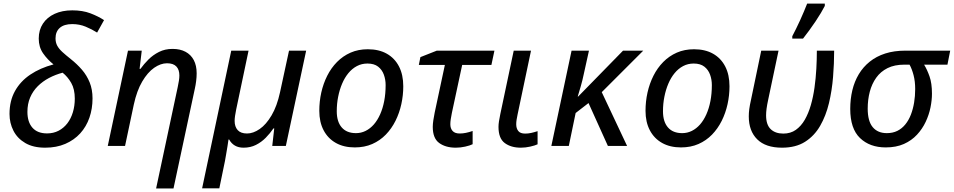

<svg xmlns="http://www.w3.org/2000/svg" viewBox="-20 -824 5385 1084"><path d="M234.9 9.8Q167.5 9.8 122.8 -16.4Q78.1 -42.5 55.9 -85.9Q33.7 -129.4 33.7 -180.7Q33.7 -254.4 64.5 -309.8Q95.2 -365.2 151.1 -402.8Q207 -440.4 282.2 -460.4Q247.6 -487.8 223.1 -523.2Q198.7 -558.6 198.7 -606Q198.7 -654.8 222.4 -690.7Q246.1 -726.6 288.8 -746.1Q331.5 -765.6 388.2 -765.6Q446.3 -765.6 490.5 -748.8Q534.7 -731.9 567.4 -710.4L528.3 -640.1Q499 -658.7 463.9 -673.3Q428.7 -688 387.7 -688Q341.8 -688 317.6 -666.7Q293.5 -645.5 293.5 -607.4Q293.5 -584 303.2 -565.9Q313 -547.9 332.3 -530.3Q351.6 -512.7 379.9 -490.2Q415 -462.4 442.6 -430.4Q470.2 -398.4 486.3 -358.6Q502.4 -318.8 502.4 -268.6Q502.4 -210.4 484.9 -159.7Q467.3 -108.9 432.9 -71Q398.4 -33.2 348.6 -11.7Q298.8 9.8 234.9 9.8ZM245.6 -70.8Q281.7 -70.8 310.8 -85.9Q339.8 -101.1 360.4 -127.9Q380.9 -154.8 391.6 -190.7Q402.3 -226.6 402.3 -267.1Q402.3 -320.8 382.1 -356Q361.8 -391.1 333.5 -413.6Q293 -402.8 256.8 -383.8Q220.7 -364.7 193.1 -337.2Q165.5 -309.6 150.1 -273.4Q134.8 -237.3 134.8 -192.4Q134.8 -135.3 163.1 -103Q191.4 -70.8 245.6 -70.8Z M861.3 240.2 983.4 -332.5Q987.8 -353 990.2 -368.9Q992.7 -384.8 992.7 -397.9Q992.7 -430.7 975.6 -448.7Q958.5 -466.8 922.9 -466.8Q887.2 -466.8 850.3 -441.2Q813.5 -415.5 783 -363.8Q752.4 -312 735.4 -233.4L686 0H588.4L702.6 -538.1H780.3L768.1 -435.1H772.9Q792.5 -462.4 818.1 -488Q843.8 -513.7 877.7 -530.8Q911.6 -547.9 954.1 -547.9Q997.1 -547.9 1027.3 -531.7Q1057.6 -515.6 1074 -484.9Q1090.3 -454.1 1090.3 -410.2Q1090.3 -388.7 1087.4 -366Q1084.5 -343.3 1080.1 -323.7L959.5 240.2Z M1121.1 239.3 1285.6 -538.1H1383.3L1313.5 -206.1Q1309.1 -185.1 1306.9 -168.9Q1304.7 -152.8 1304.7 -141.6Q1304.7 -108.4 1322 -89.4Q1339.4 -70.3 1374.5 -70.3Q1409.7 -70.3 1446.3 -95.7Q1482.9 -121.1 1513.4 -172.9Q1543.9 -224.6 1561 -303.2L1611.8 -538.1H1708.5L1593.8 0H1517.1L1528.3 -99.1H1523.9Q1504.9 -71.3 1480.5 -46.4Q1456.1 -21.5 1425 -5.9Q1394 9.8 1355 9.8Q1326.7 9.8 1306.4 -2Q1286.1 -13.7 1273.9 -36.1H1270Q1268.1 -21 1264.4 1.5Q1260.7 23.9 1256.8 46.6Q1252.9 69.3 1250 85.4L1218.3 239.3Z M1982.9 8.3Q1921.4 8.3 1876.5 -16.8Q1831.5 -42 1807.1 -88.4Q1782.7 -134.8 1782.7 -198.2Q1782.7 -251 1793.9 -301.5Q1805.2 -352.1 1827.4 -396.2Q1849.6 -440.4 1882.8 -474.1Q1916 -507.8 1959.5 -526.9Q2002.9 -545.9 2056.6 -545.9Q2119.1 -545.9 2163.8 -520.8Q2208.5 -495.6 2232.7 -448.7Q2256.8 -401.9 2256.8 -336.9Q2256.8 -285.6 2245.8 -235.8Q2234.9 -186 2212.9 -141.8Q2190.9 -97.7 2158.2 -64Q2125.5 -30.3 2081.8 -11Q2038.1 8.3 1982.9 8.3ZM1989.7 -72.3Q2018.6 -72.3 2044.2 -85Q2069.8 -97.7 2090.6 -121.3Q2111.3 -145 2126.2 -178.5Q2141.1 -211.9 2149.2 -253.7Q2157.2 -295.4 2157.2 -343.8Q2157.2 -374.5 2147.2 -402.3Q2137.2 -430.2 2114.7 -447.8Q2092.3 -465.3 2054.7 -465.3Q2022 -465.3 1994.9 -450.9Q1967.8 -436.5 1946.8 -410.9Q1925.8 -385.3 1911.4 -351.3Q1897 -317.4 1889.2 -277.8Q1881.3 -238.3 1881.3 -195.8Q1881.3 -136.7 1909.4 -104.5Q1937.5 -72.3 1989.7 -72.3Z M2553.2 9.8Q2496.1 9.8 2459.7 -16.6Q2423.3 -43 2423.3 -107.9Q2423.3 -123.5 2426.5 -145Q2429.7 -166.5 2434.1 -188L2491.7 -457.5H2344.7L2353.5 -501.5L2446.3 -538.1H2771.5L2754.4 -457.5H2589.4L2531.2 -186.5Q2527.3 -167.5 2524.9 -151.4Q2522.5 -135.3 2522.5 -122.6Q2522.5 -98.6 2535.4 -84.5Q2548.3 -70.3 2575.2 -70.3Q2593.3 -70.3 2610.8 -74Q2628.4 -77.6 2648.4 -84.5V-9.8Q2633.8 -2.4 2606.7 3.7Q2579.6 9.8 2553.2 9.8Z M2920.4 9.8Q2865.2 9.8 2829.8 -16.4Q2794.4 -42.5 2794.4 -107.9Q2794.4 -121.6 2797.1 -139.2Q2799.8 -156.7 2804.7 -180.2L2880.4 -538.1H2978L2901.9 -176.3Q2898.9 -162.1 2896.7 -148.4Q2894.5 -134.8 2894.5 -122.6Q2894.5 -99.1 2906 -84.5Q2917.5 -69.8 2944.8 -69.8Q2962.4 -69.8 2979 -73.5Q2995.6 -77.1 3015.1 -83.5V-9.3Q3000.5 -2.4 2973.6 3.7Q2946.8 9.8 2920.4 9.8Z M3092.8 0 3207 -538.1H3305.2L3275.9 -405.8Q3268.6 -370.1 3258.8 -336.4Q3249 -302.7 3241.7 -278.8H3244.1L3497.6 -538.1H3611.8L3377.4 -303.7L3520.5 0H3412.1L3302.7 -242.2L3230 -186L3191.4 0Z M3824.7 8.3Q3763.2 8.3 3718.3 -16.8Q3673.3 -42 3648.9 -88.4Q3624.5 -134.8 3624.5 -198.2Q3624.5 -251 3635.7 -301.5Q3647 -352.1 3669.2 -396.2Q3691.4 -440.4 3724.6 -474.1Q3757.8 -507.8 3801.3 -526.9Q3844.7 -545.9 3898.4 -545.9Q3960.9 -545.9 4005.6 -520.8Q4050.3 -495.6 4074.5 -448.7Q4098.6 -401.9 4098.6 -336.9Q4098.6 -285.6 4087.6 -235.8Q4076.7 -186 4054.7 -141.8Q4032.7 -97.7 4000 -64Q3967.3 -30.3 3923.6 -11Q3879.9 8.3 3824.7 8.3ZM3831.5 -72.3Q3860.4 -72.3 3886 -85Q3911.6 -97.7 3932.4 -121.3Q3953.1 -145 3968 -178.5Q3982.9 -211.9 3991 -253.7Q3999 -295.4 3999 -343.8Q3999 -374.5 3989 -402.3Q3979 -430.2 3956.5 -447.8Q3934.1 -465.3 3896.5 -465.3Q3863.8 -465.3 3836.7 -450.9Q3809.6 -436.5 3788.6 -410.9Q3767.6 -385.3 3753.2 -351.3Q3738.8 -317.4 3731 -277.8Q3723.1 -238.3 3723.1 -195.8Q3723.1 -136.7 3751.2 -104.5Q3779.3 -72.3 3831.5 -72.3Z M4395 9.8Q4302.7 9.8 4255.1 -37.4Q4207.5 -84.5 4207.5 -167Q4207.5 -186.5 4210.2 -207.8Q4212.9 -229 4220.7 -263.7L4277.8 -538.1H4375.5L4317.9 -265.1Q4310.5 -231 4307.9 -210.4Q4305.2 -189.9 4305.2 -172.9Q4305.2 -119.6 4331.3 -94.7Q4357.4 -69.8 4402.3 -69.8Q4443.4 -69.8 4473.1 -90.8Q4502.9 -111.8 4523.7 -147.9Q4544.4 -184.1 4557.9 -230.7Q4571.3 -277.3 4578.6 -329.8Q4585.9 -382.3 4588.9 -435.8Q4591.8 -489.3 4591.8 -538.1H4689.5Q4689.5 -465.8 4683.3 -389.4Q4677.2 -313 4660.2 -241.7Q4643.1 -170.4 4610.4 -113.5Q4577.6 -56.6 4525.1 -23.4Q4472.7 9.8 4395 9.8ZM4453.1 -606V-619.6Q4462.9 -638.2 4474.4 -661.4Q4485.8 -684.6 4497.3 -709.7Q4508.8 -734.9 4519 -759.3Q4529.3 -783.7 4537.1 -803.7H4636.7V-790.5Q4628.4 -773.9 4614.7 -751Q4601.1 -728 4584 -702.6Q4566.9 -677.2 4548.6 -652.1Q4530.3 -627 4513.7 -606Z M4980.5 8.3Q4890.6 8.3 4835.4 -44.7Q4780.3 -97.7 4780.3 -209Q4780.3 -264.6 4792.2 -314.5Q4804.2 -364.3 4828.6 -405Q4853 -445.8 4890.4 -475.8Q4927.7 -505.9 4978 -522Q5028.3 -538.1 5092.3 -538.1H5344.7L5329.1 -459H5197.3Q5214.4 -431.2 5228 -392.6Q5241.7 -354 5241.7 -294.9Q5241.7 -258.8 5233.4 -217.5Q5225.1 -176.3 5206.3 -136.2Q5187.5 -96.2 5157.2 -63.5Q5127 -30.8 5083.3 -11.2Q5039.6 8.3 4980.5 8.3ZM4986.8 -72.3Q5020.5 -72.3 5046.4 -85.2Q5072.3 -98.1 5091.3 -121.6Q5110.4 -145 5122.6 -176.5Q5134.8 -208 5140.9 -244.9Q5147 -281.7 5147 -321.3Q5147 -364.7 5137.9 -399.4Q5128.9 -434.1 5115.2 -459H5085.9Q5030.3 -459 4991 -439.5Q4951.7 -419.9 4927 -385.3Q4902.3 -350.6 4890.6 -305.9Q4878.9 -261.2 4878.9 -210.9Q4878.9 -140.1 4907.2 -106.2Q4935.5 -72.3 4986.8 -72.3Z"/></svg>

Font: Open Sans Medium
Style: Italic
Weight: 500
Italic angle: -12°
Designer: Monotype Design Team
Foundry: Monotype Imaging Inc.
Version: Version 3.000